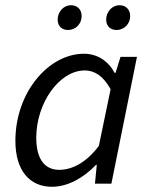

<svg xmlns="http://www.w3.org/2000/svg" viewBox="-20 -704 577 736"><path d="M201 -629C201 -603 218 -589 241 -589C269 -589 293 -612 293 -642C293 -668 276 -684 252 -684C224 -684 201 -659 201 -629ZM387 -629C387 -603 404 -589 427 -589C455 -589 479 -612 479 -642C479 -668 462 -684 438 -684C410 -684 387 -659 387 -629ZM39 -164C39 -50 94 12 179 12C240 12 300 -22 348 -72H351L344 0H407L505 -486H442L423 -425H419C396 -469 354 -498 302 -498C167 -498 39 -351 39 -164ZM359 -145C312 -82 258 -53 207 -53C153 -53 119 -92 119 -176C119 -310 208 -434 305 -434C342 -434 376 -413 404 -362Z"/></svg>

Font: Cambridge Sans Italic
Style: Regular
Weight: 400
Italic angle: -11°
Version: Version 2.000;PS 002.000;hotconv 1.0.88;makeotf.lib2.5.64775